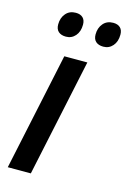

<svg xmlns="http://www.w3.org/2000/svg" viewBox="-115 -797 570 853"><g transform="rotate(15 170.5 -370.5)"><path d="M125 -541H231L116 0H10ZM62 -671Q62 -701 79 -721Q96 -741 125 -741Q146 -741 157.5 -730Q169 -719 169 -698Q169 -666 152 -646.5Q135 -627 109 -627Q87 -627 74.5 -638Q62 -649 62 -671ZM234 -671Q234 -701 251 -721Q268 -741 297 -741Q318 -741 329.5 -730Q341 -719 341 -698Q341 -666 324 -646.5Q307 -627 281 -627Q259 -627 246.5 -638Q234 -649 234 -671Z"/></g></svg>

Font: Noto Sans UI NarrowMedium
Style: Italic
Weight: 500
Width: 4
Italic angle: -12°
Designer: Monotype Design Team
Foundry: Monotype Imaging Inc.
Version: Version 1.001